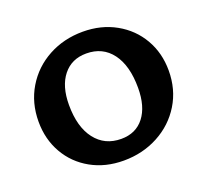

<svg xmlns="http://www.w3.org/2000/svg" viewBox="-117 -808 1031 957"><g transform="rotate(-20 398.5 -329.0)"><path d="M51 -319Q51 -419 98.5 -498Q146 -577 228 -621.5Q310 -666 411 -666Q508 -666 585 -623Q662 -580 705 -505.5Q748 -431 748 -338Q748 -238 700 -159.5Q652 -81 569 -36.5Q486 8 385 8Q288 8 212 -34.5Q136 -77 93.5 -151.5Q51 -226 51 -319ZM575 -309Q575 -427 526 -492.5Q477 -558 390 -558Q312 -558 267 -501.5Q222 -445 222 -346Q222 -229 272.5 -163.5Q323 -98 410 -98Q488 -98 531.5 -154Q575 -210 575 -309Z"/></g></svg>

Font: Ysabeau Ultrabold
Style: Regular
Weight: 800
Designer: Christian Thalmann (Catharsis Fonts)
Version: Version 0.003